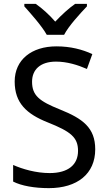

<svg xmlns="http://www.w3.org/2000/svg" viewBox="-20 -964 557 994"><path d="M430 -944H369C336 -921 300 -888 266 -852C235 -888 198 -921 165 -944H106V-931C140 -893 197 -829 222 -784H312C335 -829 394 -893 430 -931ZM473 -191C473 -303 408 -350 291 -397C184 -440 146 -469 146 -541C146 -603 188 -645 270 -645C327 -645 382 -628 430 -607L458 -684C406 -708 345 -724 272 -724C144 -724 56 -655 56 -542C56 -431 117 -374 228 -330C346 -283 384 -253 384 -183C384 -112 334 -68 237 -68C166 -68 95 -89 48 -110V-24C91 -2 158 10 233 10C380 10 473 -64 473 -191Z"/></svg>

Font: Noto Sans Thai
Style: Regular
Weight: 400
Designer: Monotype Design Team
Foundry: Monotype Imaging Inc.
Version: Version 1.901